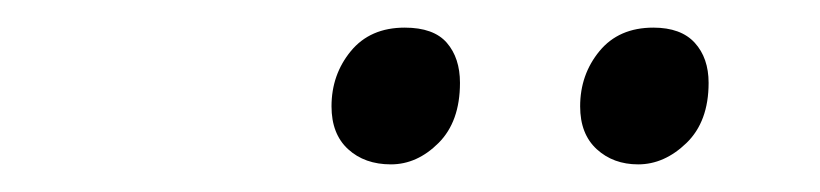

<svg xmlns="http://www.w3.org/2000/svg" viewBox="-20 -750 594 139"><path d="M442 -631Q424 -631 412 -642Q400 -653 400 -673Q400 -696 414 -713Q428 -730 453 -730Q473 -730 483 -719Q493 -708 493 -690Q493 -662 477 -646.5Q461 -631 442 -631ZM263 -631Q244 -631 232 -642Q220 -653 220 -673Q220 -696 234 -713Q248 -730 273 -730Q294 -730 303.5 -719Q313 -708 313 -690Q313 -662 297.5 -646.5Q282 -631 263 -631Z"/></svg>

Font: Noto IKEA Latin
Style: Italic
Weight: 400
Italic angle: -12°
Designer: Monotype Design Team
Foundry: Monotype Imaging Inc.
Version: Version 1.0